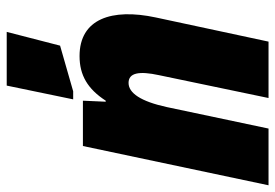

<svg xmlns="http://www.w3.org/2000/svg" viewBox="-144 -449 820 572"><g transform="rotate(90 266.0 -163.0)"><path d="M147 10C204 10 245 -14 280 -68H283L280 0H415L532 -553H363L299 -250C282 -172 257 -136 227 -136C197 -136 191 -167 204 -227L272 -553H104L32 -217C4 -86 36 10 147 10ZM75 227H235L276 29H252L116 68Z"/></g></svg>

Font: Noto Sans Condensed Black
Style: Italic
Weight: 900
Width: 3
Italic angle: -12°
Designer: Monotype Design Team
Foundry: Monotype Imaging Inc.
Version: Version 2.013